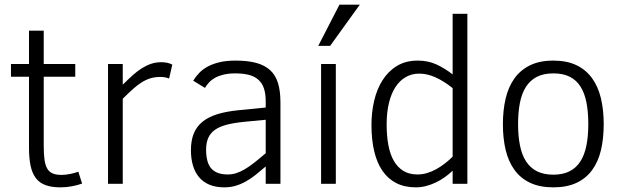

<svg xmlns="http://www.w3.org/2000/svg" viewBox="-20 -786 2665 821"><path d="M331.1 -1Q311.5 5.9 287.6 10.5Q263.7 15.1 238.8 15.1Q200.7 15.1 174.8 5.6Q148.9 -3.9 133.3 -24.4Q117.7 -44.9 110.8 -77.1Q104 -109.4 104 -154.8V-458H26.9V-512.2H104V-654.8H167V-512.2H301.8V-458H167V-162.1Q167 -126.5 170.4 -102.5Q173.8 -78.6 182.4 -64.5Q190.9 -50.3 205.6 -44.2Q220.2 -38.1 243.2 -38.1Q260.3 -38.1 280.5 -42.2Q300.8 -46.4 314.9 -51.8Z M703.1 -450.2Q686 -457 666 -457Q642.6 -457 623.3 -451.2Q604 -445.3 585.4 -433.6Q566.9 -421.9 547.6 -404.5Q528.3 -387.2 504.9 -363.8V0H441.9V-512.2H504.9V-423.8Q526.9 -445.8 546.6 -463.6Q566.4 -481.4 586.2 -493.9Q606 -506.3 626.2 -513.2Q646.5 -520 668.9 -520Q683.1 -520 694.8 -517.6Q706.5 -515.1 716.8 -509.8Z M1116.2 0V-74.2Q1094.2 -55.2 1073.7 -38.8Q1053.2 -22.5 1032 -10.5Q1010.7 1.5 988 8.3Q965.3 15.1 939.5 15.1Q903.3 15.1 876.5 4.2Q849.6 -6.8 831.8 -27.6Q814 -48.3 805.2 -77.9Q796.4 -107.4 796.4 -144Q796.4 -184.1 808.1 -213.9Q819.8 -243.7 844.7 -264.4Q869.6 -285.2 908.4 -297.4Q947.3 -309.6 1001.5 -314.9L1116.2 -326.2V-352.1Q1116.2 -384.3 1108.9 -407Q1101.6 -429.7 1085.7 -444.3Q1069.8 -459 1045.2 -465.6Q1020.5 -472.2 986.3 -472.2Q957.5 -472.2 936.3 -467Q915 -461.9 899.7 -453.4Q884.3 -444.8 874 -433.6Q863.8 -422.4 856.4 -410.2L806.2 -440.9Q816.9 -458.5 831.8 -474.1Q846.7 -489.7 868.4 -501.5Q890.1 -513.2 919.2 -520Q948.2 -526.9 987.3 -526.9Q1039.1 -526.9 1075.4 -517.1Q1111.8 -507.3 1135 -486.1Q1158.2 -464.8 1168.7 -430.9Q1179.2 -397 1179.2 -348.1V0ZM1116.2 -273.9 1024.4 -265.1Q980.5 -260.7 949.5 -252.7Q918.5 -244.6 898.9 -230.7Q879.4 -216.8 870.4 -196Q861.3 -175.3 861.3 -146Q861.3 -90.3 883.8 -65.2Q906.2 -40 954.1 -40Q972.2 -40 989.5 -45.4Q1006.8 -50.8 1025.9 -61.8Q1044.9 -72.8 1066.9 -90.1Q1088.9 -107.4 1116.2 -130.9Z M1353 0V-512.2H1416V0ZM1391.6 -589.8H1340.8L1431.6 -766.1H1518.6Z M1915.5 0V-56.2Q1899.9 -41 1881.6 -28.1Q1863.3 -15.1 1843.3 -5.6Q1823.2 3.9 1801.8 9.5Q1780.3 15.1 1758.3 15.1Q1710.4 15.1 1674.8 -2.9Q1639.2 -21 1615.5 -55.4Q1591.8 -89.8 1580.1 -139.4Q1568.4 -189 1568.4 -252Q1568.4 -305.2 1579.8 -354.7Q1591.3 -404.3 1615.5 -442.6Q1639.6 -481 1677 -503.9Q1714.4 -526.9 1766.6 -526.9Q1810.5 -526.9 1846.2 -510.5Q1881.8 -494.1 1915.5 -467.8V-727.1H1978.5V0ZM1915.5 -409.2Q1878.9 -438.5 1843.3 -454.8Q1807.6 -471.2 1772.5 -471.2Q1740.7 -471.2 1714.8 -456.3Q1689 -441.4 1670.9 -413.6Q1652.8 -385.7 1643.1 -345.5Q1633.3 -305.2 1633.3 -253.9Q1633.3 -205.6 1640.6 -166Q1647.9 -126.5 1663.8 -98.6Q1679.7 -70.8 1704.6 -55.4Q1729.5 -40 1765.1 -40Q1786.1 -40 1806.4 -46.1Q1826.7 -52.2 1845.7 -62.7Q1864.7 -73.2 1882.3 -86.9Q1899.9 -100.6 1915.5 -116.2Z M2561.5 -254.9Q2561.5 -193.8 2549.8 -144.3Q2538.1 -94.7 2512.2 -59.1Q2486.3 -23.4 2445.3 -4.2Q2404.3 15.1 2346.2 15.1Q2288.1 15.1 2247.1 -4.2Q2206.1 -23.4 2180.2 -59.1Q2154.3 -94.7 2142.3 -144.3Q2130.4 -193.8 2130.4 -254.9Q2130.4 -314.5 2142.1 -364.5Q2153.8 -414.6 2179.7 -450.7Q2205.6 -486.8 2246.6 -506.8Q2287.6 -526.9 2346.2 -526.9Q2403.3 -526.9 2444.1 -507.6Q2484.9 -488.3 2511 -452.6Q2537.1 -417 2549.3 -366.9Q2561.5 -316.9 2561.5 -254.9ZM2495.6 -254.9Q2495.6 -306.6 2487.8 -347.2Q2480 -387.7 2462.4 -415.5Q2444.8 -443.4 2416.3 -457.8Q2387.7 -472.2 2346.2 -472.2Q2304.2 -472.2 2275.4 -457.3Q2246.6 -442.4 2228.8 -414.3Q2210.9 -386.2 2203.1 -345.9Q2195.3 -305.7 2195.3 -254.9Q2195.3 -204.1 2203.4 -164.1Q2211.4 -124 2229.2 -96.2Q2247.1 -68.4 2275.9 -53.7Q2304.7 -39.1 2346.2 -39.1Q2386.7 -39.1 2415.3 -53.5Q2443.8 -67.9 2461.7 -95.7Q2479.5 -123.5 2487.5 -163.6Q2495.6 -203.6 2495.6 -254.9Z"/></svg>

Font: Clear Sans Light
Style: Regular
Weight: 300
Foundry: Intel Corporation
Version: Version 1.00